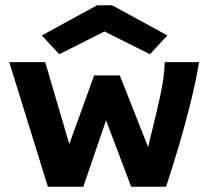

<svg xmlns="http://www.w3.org/2000/svg" viewBox="-20 -706 790 726"><path d="M161 0 15 -471H151L242 -161L336 -421H433L540 -150Q561 -235 573.5 -288.5Q586 -342 592.5 -377Q599 -412 601 -441L603 -471H733Q720 -396 700 -315Q680 -234 656 -153.5Q632 -73 608 0H476L381 -251L295 0ZM204 -501 138 -572 347 -686H404L613 -572L547 -501L375 -587Z"/></svg>

Font: Inconsolata ExtraExpanded Black
Style: Regular
Weight: 900
Width: 8
Monospace: yes
Designer: Raph Levien, Cyreal, Brenton Simpson
Foundry: Raph Levien, Cyreal, Google
Version: Version 3.001; ttfautohint (v1.8.2.53-6de2)